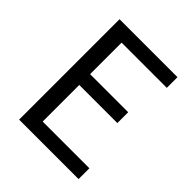

<svg xmlns="http://www.w3.org/2000/svg" viewBox="-201 -862 991 991"><g transform="rotate(45 294.0 -366.5)"><path d="M100 0H534V-79H193V-346H471V-425H193V-655H523V-733H100Z"/></g></svg>

Font: Noto Sans Japanese Regular
Style: Regular
Weight: 400
Designer: Ryoko NISHIZUKA (kana & ideographs); Paul D. Hunt (Latin, Greek & Cyrillic); Wenlong ZHANG (bopomofo); Sandoll Communica
Foundry: Adobe Systems Incorporated
Version: Version 1.000;PS 1;hotconv 1.0.78;makeotf.lib2.5.61930